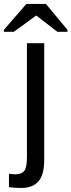

<svg xmlns="http://www.w3.org/2000/svg" viewBox="-70 -748 363 976"><path d="M37.6 207.5Q0 207.5 -24.4 203.1V135.3L5.9 138.2Q39.6 138.2 53.2 120.6Q66.9 103 66.9 52.2V-528.3H154.8V65.4Q154.8 140.1 125.5 173.8Q96.2 207.5 37.6 207.5ZM272.9 -596.2V-586.4H221.7L114.7 -668.9H113.8L0.5 -586.4H-50.3V-596.2L64 -728H163.6Z"/></svg>

Font: Arial
Style: Regular
Weight: 400
Designer: Steve Matteson
Foundry: Ascender Corporation
Version: Version 2.00.3